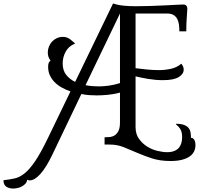

<svg xmlns="http://www.w3.org/2000/svg" viewBox="-253 -835 1176 1109"><path d="M530 -799Q570 -799 615.5 -800.5Q661 -802 701 -804Q741 -806 769.5 -807.5Q798 -809 805 -809Q829 -809 829 -783Q829 -772 826 -737.5Q823 -703 823 -654H783Q783 -675 780.5 -693.5Q778 -712 770.5 -726Q763 -740 749 -748.5Q735 -757 711 -757H530V-441Q558 -437 596 -433.5Q634 -430 664 -430Q699 -430 734 -437.5Q769 -445 794 -467Q799 -462 803.5 -453Q808 -444 808 -433Q808 -407 779 -389.5Q750 -372 688 -372Q646 -372 604 -379Q562 -386 530 -394V-101Q530 -61 549.5 -33.5Q569 -6 597 11.5Q625 29 656.5 36.5Q688 44 712 44Q738 44 755 36.5Q772 29 781.5 17Q791 5 795 -10.5Q799 -26 799 -43Q799 -69 790.5 -85.5Q782 -102 764 -116V-120Q793 -120 810 -113.5Q827 -107 836 -96Q845 -85 847.5 -70.5Q850 -56 850 -39Q862 -39 869 -27.5Q876 -16 876 4Q876 22 868.5 38.5Q861 55 844 67.5Q827 80 799.5 87.5Q772 95 732 95Q672 95 625.5 80Q579 65 539 47.5Q499 30 461.5 15Q424 0 382 0H351V-42Q364 -42 380 -43.5Q396 -45 409 -53Q422 -61 431 -78.5Q440 -96 440 -128V-300Q401 -290 367 -287Q333 -284 306 -284Q286 -284 263 -285.5Q240 -287 217 -292L49 59Q14 132 -19.5 169.5Q-53 207 -82 207Q-86 207 -89 206Q-92 205 -96 203Q-97 215 -104.5 224Q-112 233 -123.5 240Q-135 247 -149 250.5Q-163 254 -177 254Q-201 254 -217 243Q-233 232 -233 206Q-197 202 -168 195.5Q-139 189 -110 165.5Q-81 142 -49 94.5Q-17 47 24 -38L154 -307Q128 -316 104.5 -329Q81 -342 63.5 -359.5Q46 -377 35.5 -399Q25 -421 25 -449Q25 -465 28.5 -472Q32 -479 39 -485Q23 -505 23 -532Q23 -549 29.5 -565.5Q36 -582 47.5 -594.5Q59 -607 75 -614.5Q91 -622 111 -622Q121 -622 129.5 -619.5Q138 -617 145.5 -612.5Q153 -608 161.5 -600.5Q170 -593 181 -584Q143 -568 126 -536Q109 -504 109 -469Q109 -428 129.5 -402.5Q150 -377 181 -362L400 -815Q430 -805 464 -802Q498 -799 530 -799ZM440 -757 241 -343Q261 -339 281 -337.5Q301 -336 318 -336Q342 -336 373.5 -340Q405 -344 440 -355Z"/></svg>

Font: Milonga
Style: Regular
Weight: 400
Designer: Pablo Impallari, Brenda Gallo, Rodrigo Fuenzalida
Foundry: Pablo Impallari, Brenda Gallo, Rodrigo Fuenzalida
Version: Version 1.000; ttfautohint (v0.93) -l 8 -r 50 -G 200 -x 14 -